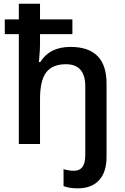

<svg xmlns="http://www.w3.org/2000/svg" viewBox="-20 -780 675 1040"><path d="M400.9 240.2Q356 240.2 324.2 228V136.2Q352.5 145 380.9 145Q441.9 145 441.9 62V-313Q441.9 -432.1 336.9 -432.1Q264.6 -432.1 230.5 -388.2Q196.8 -344.2 196.8 -244.1V0H82V-595.2H5.9V-674.8H82V-759.8H196.8V-674.8H372.1V-595.2H196.8V-543Q196.8 -535.2 195.8 -508.8Q195.3 -500.5 190.9 -443.8H198.2Q249 -525.9 361.8 -525.9Q557.1 -525.9 557.1 -328.1V69.8Q557.1 151.9 516.8 196Q476.6 240.2 400.9 240.2Z"/></svg>

Font: Open Sans
Style: SemiBold
Weight: 600
Foundry: Ascender Corporation
Version: Version 1.10